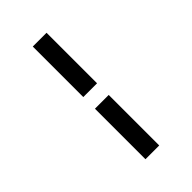

<svg xmlns="http://www.w3.org/2000/svg" viewBox="-282 -922 1164 1164"><g transform="rotate(-45 300.0 -340.0)"><path d="M359 -390H241V-823H359ZM241 143V-290H359V143Z"/></g></svg>

Font: Iosevka HT Extended
Style: Bold
Weight: 700
Width: 7
Monospace: yes
Designer: Belleve Invis
Foundry: Belleve Invis
Version: Version 32.3.0; ttfautohint (v1.8.4)